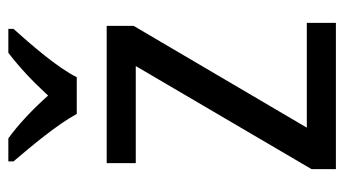

<svg xmlns="http://www.w3.org/2000/svg" viewBox="-198 -608 806 449"><g transform="rotate(-90 204.5 -383.0)"><path d="M163 -606H249C271 -651 327 -715 362 -754V-766H306C271 -739 241 -711 206 -673C174 -709 138 -743 106 -766H52V-754C87 -713 139 -651 163 -606ZM376 0V-68H131L369 -473V-536H48V-468H275L34 -57V0Z"/></g></svg>

Font: Noto Sans Thai Looped SemiCondensed
Style: Regular
Weight: 400
Width: 4
Designer: Sasikarn Vongin, Ben Mitchell
Foundry: The Fontpad Ltd
Version: Version 1.001